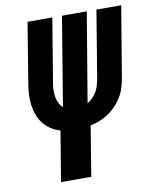

<svg xmlns="http://www.w3.org/2000/svg" viewBox="-83 -799 695 862"><g transform="rotate(-10 264.5 -367.5)"><path d="M125 0 163 -229Q140 -235 120.5 -248Q101 -261 87 -278.5Q73 -296 65 -317.5Q57 -339 53.5 -363Q50 -387 51.5 -411.5Q53 -436 57 -460L102 -735H215L167 -445Q164 -429 163.5 -413Q163 -397 165.5 -382Q168 -367 174.5 -353.5Q181 -340 192 -330L259 -735H372L304 -328Q317 -336 328 -347Q339 -358 346.5 -371Q354 -384 358 -398Q362 -412 365 -426L416 -735H529L475 -411Q471 -389 464.5 -368Q458 -347 446 -327.5Q434 -308 418 -291Q402 -274 383 -261.5Q364 -249 343 -240.5Q322 -232 300 -227L263 0Z"/></g></svg>

Font: Iosevka Curly Heavy Oblique
Style: Regular
Weight: 900
Italic angle: -9°
Monospace: yes
Designer: Belleve Invis
Foundry: Belleve Invis
Version: Version 11.1.0; ttfautohint (v1.8.3)